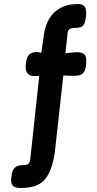

<svg xmlns="http://www.w3.org/2000/svg" viewBox="-20 -720 481 949"><path d="M83 209Q72 209 61 207Q50 205 42.5 196.5Q35 188 35 170Q35 164 35.5 159Q36 154 37 151Q39 123 52.5 109.5Q66 96 95 96Q113 96 120 89.5Q127 83 129 71.5Q131 60 132 45L174 -345L148 -344Q140 -344 130.5 -347Q121 -350 114 -360Q107 -370 107 -389Q107 -395 107 -398.5Q107 -402 108 -405Q111 -433 120 -445Q129 -457 142 -460Q155 -463 167 -463L184 -459L196 -540Q199 -570 209.5 -598.5Q220 -627 240 -650Q260 -673 291 -686.5Q322 -700 365 -700Q374 -700 383.5 -697.5Q393 -695 399.5 -685.5Q406 -676 406 -655Q406 -651 406 -647Q406 -643 405 -638Q402 -612 395 -600Q388 -588 377 -585Q366 -582 349 -582Q336 -582 329 -579Q322 -576 318.5 -570.5Q315 -565 314 -556Q313 -547 312 -535L303 -457L357 -462Q370 -462 381.5 -459.5Q393 -457 399.5 -448.5Q406 -440 406 -422Q406 -416 406 -411.5Q406 -407 406 -402Q403 -374 393.5 -362Q384 -350 369.5 -347.5Q355 -345 338 -345L293 -347L250 41Q242 87 229.5 119Q217 151 198 171Q179 191 151 200Q123 209 83 209Z"/></svg>

Font: Fredoka Condensed Medium
Style: Regular
Weight: 500
Width: 3
Designer: Ben Nathan
Foundry: Milena B. Brandão, Ben Nathan
Version: Version 2.001